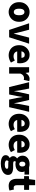

<svg xmlns="http://www.w3.org/2000/svg" viewBox="1926 -2615 897 4789"><g transform="rotate(90 2374.5 -220.5)"><path d="M279 12Q215 12 159.5 -19Q104 -50 69 -108Q34 -166 34 -249Q34 -332 69 -390Q104 -448 159.5 -479Q215 -510 279 -510Q342 -510 398 -479Q454 -448 489 -390Q524 -332 524 -249Q524 -166 489 -108Q454 -50 398 -19Q342 12 279 12ZM279 -116Q307 -116 325 -132.5Q343 -149 351.5 -178.5Q360 -208 360 -249Q360 -289 351.5 -319Q343 -349 325 -365.5Q307 -382 279 -382Q251 -382 232.5 -365.5Q214 -349 205.5 -319Q197 -289 197 -249Q197 -208 205.5 -178.5Q214 -149 232.5 -132.5Q251 -116 279 -116Z M727 0 561 -498H721L780 -272Q789 -235 798.5 -196.5Q808 -158 817 -118H821Q831 -158 840 -196.5Q849 -235 859 -272L918 -498H1070L910 0Z M1362 12Q1290 12 1232 -19Q1174 -50 1140.5 -108Q1107 -166 1107 -249Q1107 -330 1141 -388Q1175 -446 1229.5 -478Q1284 -510 1344 -510Q1417 -510 1464.5 -478Q1512 -446 1535.5 -391.5Q1559 -337 1559 -270Q1559 -249 1556.5 -230Q1554 -211 1552 -201H1232L1230 -307H1422Q1422 -342 1405.5 -365.5Q1389 -389 1348 -389Q1325 -389 1303 -376.5Q1281 -364 1267.5 -333.5Q1254 -303 1255 -249Q1257 -193 1276 -163Q1295 -133 1323.5 -121.5Q1352 -110 1383 -110Q1411 -110 1437 -117.5Q1463 -125 1490 -141L1541 -45Q1502 -18 1453.5 -3Q1405 12 1362 12Z M1656 0V-498H1786L1798 -412H1801Q1829 -462 1867 -486Q1905 -510 1943 -510Q1965 -510 1979 -507.5Q1993 -505 2003 -500L1973 -365Q1961 -368 1950 -369.5Q1939 -371 1922 -371Q1895 -371 1865 -351.5Q1835 -332 1816 -283V0Z M2152 0 2030 -498H2189L2231 -278Q2237 -242 2241.5 -205Q2246 -168 2252 -127H2256Q2262 -168 2268.5 -205.5Q2275 -243 2284 -278L2333 -498H2473L2524 -278Q2533 -242 2540 -205Q2547 -168 2554 -127H2558Q2564 -168 2568.5 -205Q2573 -242 2579 -278L2622 -498H2769L2653 0H2464L2425 -186Q2419 -220 2413 -255.5Q2407 -291 2401 -334H2397Q2392 -291 2386 -255.5Q2380 -220 2374 -186L2336 0Z M3073 12Q3001 12 2943 -19Q2885 -50 2851.5 -108Q2818 -166 2818 -249Q2818 -330 2852 -388Q2886 -446 2940.5 -478Q2995 -510 3055 -510Q3128 -510 3175.5 -478Q3223 -446 3246.5 -391.5Q3270 -337 3270 -270Q3270 -249 3267.5 -230Q3265 -211 3263 -201H2943L2941 -307H3133Q3133 -342 3116.5 -365.5Q3100 -389 3059 -389Q3036 -389 3014 -376.5Q2992 -364 2978.5 -333.5Q2965 -303 2966 -249Q2968 -193 2987 -163Q3006 -133 3034.5 -121.5Q3063 -110 3094 -110Q3122 -110 3148 -117.5Q3174 -125 3201 -141L3252 -45Q3213 -18 3164.5 -3Q3116 12 3073 12Z M3595 12Q3523 12 3465 -19Q3407 -50 3373.5 -108Q3340 -166 3340 -249Q3340 -330 3374 -388Q3408 -446 3462.5 -478Q3517 -510 3577 -510Q3650 -510 3697.5 -478Q3745 -446 3768.5 -391.5Q3792 -337 3792 -270Q3792 -249 3789.5 -230Q3787 -211 3785 -201H3465L3463 -307H3655Q3655 -342 3638.5 -365.5Q3622 -389 3581 -389Q3558 -389 3536 -376.5Q3514 -364 3500.5 -333.5Q3487 -303 3488 -249Q3490 -193 3509 -163Q3528 -133 3556.5 -121.5Q3585 -110 3616 -110Q3644 -110 3670 -117.5Q3696 -125 3723 -141L3774 -45Q3735 -18 3686.5 -3Q3638 12 3595 12Z M4059 208Q4002 208 3954 195.5Q3906 183 3878 155.5Q3850 128 3850 84Q3850 52 3868 28Q3886 4 3920 -14V-18Q3901 -32 3888 -52.5Q3875 -73 3875 -103Q3875 -130 3890.5 -155Q3906 -180 3930 -197V-201Q3904 -219 3883.5 -252.5Q3863 -286 3863 -329Q3863 -390 3892.5 -430.5Q3922 -471 3970 -490.5Q4018 -510 4073 -510Q4094 -510 4114 -507Q4134 -504 4151 -498H4335V-383H4255V-379Q4264 -366 4267.5 -352.5Q4271 -339 4271 -322Q4271 -265 4244.5 -228.5Q4218 -192 4173 -174.5Q4128 -157 4073 -157Q4060 -157 4045.5 -159Q4031 -161 4014 -166Q4007 -158 4003.5 -151.5Q4000 -145 4000 -133Q4000 -116 4016.5 -108Q4033 -100 4072 -100H4150Q4242 -100 4292.5 -69.5Q4343 -39 4343 28Q4343 81 4308 121.5Q4273 162 4209.5 185Q4146 208 4059 208ZM4073 -253Q4090 -253 4103.5 -261.5Q4117 -270 4125 -287Q4133 -304 4133 -329Q4133 -367 4116 -385.5Q4099 -404 4073 -404Q4046 -404 4029 -385.5Q4012 -367 4012 -329Q4012 -304 4020 -287Q4028 -270 4041.5 -261.5Q4055 -253 4073 -253ZM4085 109Q4115 109 4139 102.5Q4163 96 4176.5 84Q4190 72 4190 56Q4190 34 4171.5 28Q4153 22 4119 22H4074Q4046 22 4030.5 20.5Q4015 19 4003 16Q3992 26 3986.5 35.5Q3981 45 3981 58Q3981 84 4009.5 96.5Q4038 109 4085 109Z M4618 12Q4524 12 4482 -43Q4440 -98 4440 -187V-373H4373V-492L4449 -498L4468 -649H4600V-498H4716V-373H4600V-189Q4600 -148 4617.5 -130.5Q4635 -113 4662 -113Q4674 -113 4686 -114.5Q4698 -116 4707 -120L4732 -9Q4713 -1 4684 5.5Q4655 12 4618 12Z"/></g></svg>

Font: Source Sans 3 ExtraBold
Style: Regular
Weight: 800
Designer: Paul D. Hunt
Foundry: Adobe
Version: Version 3.052;hotconv 1.1.0;makeotfexe 2.6.0